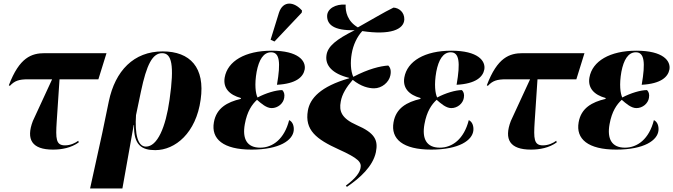

<svg xmlns="http://www.w3.org/2000/svg" viewBox="-20 -837 3811 1087"><path d="M280 10C330 10 383 0 426 -31L423 -40C406 -27 378 -14 348 -14C296 -14 295 -52 301 -148L317 -388H537L583 -536H234C158 -536 90 -512 30 -354L36 -351C63 -380 88 -388 138 -388H275L166 -152C126 -47 161 10 280 10Z M490 230H673L737 -129H739C736 -14 784 13 859 13C972 13 1090 -84 1116 -273C1142 -454 1057 -546 901 -546C737 -546 632 -436 596 -263L559 -84ZM806 -7C759 -7 743 -79 750 -185L778 -319C810 -471 843 -536 898 -536C952 -536 968 -470 940 -273C918 -116 871 -7 806 -7Z M1534 -602 1688 -765 1690 -777C1646 -828 1582 -836 1559 -764L1512 -612ZM1404 10C1563 10 1638 -43 1643 -99C1645 -122 1638 -147 1617 -157C1590 -50 1524 -1 1453 -1C1378 -1 1351 -51 1366 -134C1379 -207 1407 -246 1435 -272C1459 -251 1488 -225 1518 -225C1553 -225 1584 -251 1589 -283C1593 -305 1587 -318 1578 -327C1542 -327 1485 -310 1438 -285C1427 -308 1420 -358 1433 -431C1446 -498 1471 -541 1515 -541C1563 -541 1570 -484 1548 -357C1657 -363 1697 -401 1705 -444C1713 -492 1670 -550 1518 -550C1368 -550 1268 -491 1252 -398C1242 -339 1278 -300 1344 -282L1343 -277C1266 -259 1205 -225 1191 -145C1174 -50 1244 10 1404 10Z M1944 221C2018 171 2091 105 2108 25C2122 -43 2103 -84 1999 -129C1913 -167 1899 -208 1909 -261C1916 -304 1942 -345 1977 -385C2024 -347 2067 -337 2098 -337C2142 -337 2182 -371 2190 -410C2196 -438 2189 -456 2178 -466C2133 -463 2066 -447 1980 -402C1965 -436 1963 -485 1971 -532C1979 -582 2002 -630 2031 -661C2190 -637 2267 -670 2269 -727C2270 -767 2240 -792 2208 -794C2152 -767 2089 -728 2006 -682C1946 -717 1935 -772 1937 -811C1880 -815 1832 -788 1832 -746C1832 -699 1868 -663 1988 -666C1884 -614 1834 -575 1828 -522C1821 -468 1859 -420 1957 -396V-394C1794 -347 1735 -280 1723 -211C1704 -101 1770 -49 1898 9C2011 60 2028 82 2021 115C2016 139 1998 169 1938 214Z M2421 10C2580 10 2655 -43 2660 -99C2662 -122 2655 -147 2634 -157C2607 -50 2541 -1 2470 -1C2395 -1 2368 -51 2383 -134C2396 -207 2424 -246 2452 -272C2476 -251 2505 -225 2535 -225C2570 -225 2601 -251 2606 -283C2610 -305 2604 -318 2595 -327C2559 -327 2502 -310 2455 -285C2444 -308 2437 -358 2450 -431C2463 -498 2488 -541 2532 -541C2580 -541 2587 -484 2565 -357C2674 -363 2714 -401 2722 -444C2730 -492 2687 -550 2535 -550C2385 -550 2285 -491 2269 -398C2259 -339 2295 -300 2361 -282L2360 -277C2283 -259 2222 -225 2208 -145C2191 -50 2261 10 2421 10Z M2986 10C3036 10 3089 0 3132 -31L3129 -40C3112 -27 3084 -14 3054 -14C3002 -14 3001 -52 3007 -148L3023 -388H3243L3289 -536H2940C2864 -536 2796 -512 2736 -354L2742 -351C2769 -380 2794 -388 2844 -388H2981L2872 -152C2832 -47 2867 10 2986 10Z M3469 10C3628 10 3703 -43 3708 -99C3710 -122 3703 -147 3682 -157C3655 -50 3589 -1 3518 -1C3443 -1 3416 -51 3431 -134C3444 -207 3472 -246 3500 -272C3524 -251 3553 -225 3583 -225C3618 -225 3649 -251 3654 -283C3658 -305 3652 -318 3643 -327C3607 -327 3550 -310 3503 -285C3492 -308 3485 -358 3498 -431C3511 -498 3536 -541 3580 -541C3628 -541 3635 -484 3613 -357C3722 -363 3762 -401 3770 -444C3778 -492 3735 -550 3583 -550C3433 -550 3333 -491 3317 -398C3307 -339 3343 -300 3409 -282L3408 -277C3331 -259 3270 -225 3256 -145C3239 -50 3309 10 3469 10Z"/></svg>

Font: Noto Serif Display ExtraBold
Style: Italic
Weight: 800
Italic angle: -12°
Designer: Monotype Design Team
Foundry: Monotype Imaging Inc.
Version: Version 2.009